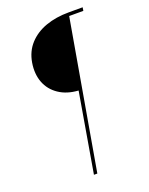

<svg xmlns="http://www.w3.org/2000/svg" viewBox="-157 -781 786 1012"><g transform="rotate(-20 236.5 -275.0)"><path d="M86 -517Q96 -577 133.5 -618Q171 -659 228.5 -679.5Q286 -700 358 -700H436L433 -681H341L356 -695L209 150H190L266 -295Q202 -299 157.5 -329Q113 -359 94.5 -407.5Q76 -456 86 -517Z"/></g></svg>

Font: Fixel Italic Variable Display Thin
Style: Italic
Weight: 100
Italic angle: -10°
Designer: AlfaBravo + MacPaw
Foundry: Kyrylo Tkachov, Marchela Mozhyna, Serhii Makarenko, Maria Weinstein, Zakhar Kryvoshyya
Version: Version 1.210;Glyphs 3.2 (3217)